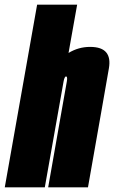

<svg xmlns="http://www.w3.org/2000/svg" viewBox="-66 -805 490 825"><path d="M-45.5 0 93.5 -785H265.5L228.5 -577.5Q271.5 -603.5 321 -603.5Q371.5 -603.5 391 -579Q409.5 -556 402 -512Q386 -420.5 368.5 -320.5L312 0H141L197 -318.5Q217 -431.5 221 -454Q224.5 -473.5 219.5 -476Q219 -476.5 218 -476.5Q211 -476.5 207 -454Q204.5 -440.5 200 -414.5L126.5 0Z"/></svg>

Font: Anybody UltraCondensed Black
Style: Italic
Weight: 900
Width: 1
Italic angle: -10°
Designer: Tyler Finck
Foundry: Etcetera Type Company
Version: Version 1.010; ttfautohint (v1.8.3) -l 8 -r 50 -G 200 -x 14 